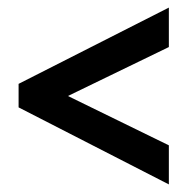

<svg xmlns="http://www.w3.org/2000/svg" viewBox="-20 -610 497 506"><path d="M425 -124 29 -327V-389L425 -590V-486L159 -357L425 -227Z"/></svg>

Font: Noto Sans Lao ExtraCondensed SemiBold
Style: Regular
Weight: 600
Width: 2
Designer: Monotype Design Team
Foundry: Monotype Imaging Inc.
Version: Version 2.003; ttfautohint (v1.8.4.7-5d5b)